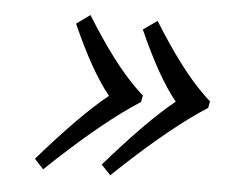

<svg xmlns="http://www.w3.org/2000/svg" viewBox="-38 -449 548 467"><g transform="rotate(5 236.5 -215.0)"><path d="M390 -215Q344 -272 295 -383L329 -407Q399 -294 456 -239Q467 -228 473 -223L470 -207L446 -191Q360 -131 247 -23L224 -47Q325 -163 390 -215ZM227 -215Q181 -272 132 -383L165 -407Q235 -294 292 -239Q303 -228 309 -223L306 -207L282 -191Q196 -131 83 -23L61 -47Q162 -163 227 -215Z"/></g></svg>

Font: Linux Libertine O
Style: Italic
Weight: 400
Italic angle: -12°
Designer: Philipp H. Poll
Foundry: Philipp H. Poll
Version: Version 5.1.6